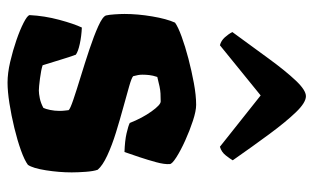

<svg xmlns="http://www.w3.org/2000/svg" viewBox="-181 -650 831 509"><g transform="rotate(90 234.5 -395.5)"><path d="M199 0Q174 0 144 -7Q114 -14 86.5 -23.5Q59 -33 40.5 -42.5Q22 -52 20 -58Q22 -98 32.5 -137Q43 -176 53 -197Q76 -196 96.5 -191.5Q117 -187 125 -181Q131 -165 138.5 -140Q146 -115 153 -93Q165 -89 188 -86Q211 -83 220 -83Q228 -83 240.5 -85.5Q253 -88 266 -95Q269 -101 271.5 -113Q274 -125 274 -138Q274 -146 273 -153.5Q272 -161 272 -162Q269 -166 244 -174.5Q219 -183 183 -194Q147 -205 111 -217Q75 -229 49.5 -240.5Q24 -252 21 -261Q19 -269 18 -284.5Q17 -300 17 -310Q17 -345 23.5 -383.5Q30 -422 40 -444Q51 -452 77 -461.5Q103 -471 135.5 -479.5Q168 -488 200.5 -494Q233 -500 258 -500Q274 -500 300 -491.5Q326 -483 352.5 -471Q379 -459 397 -447.5Q415 -436 415 -430Q416 -416 410 -394Q404 -372 396.5 -349.5Q389 -327 383 -310Q353 -311 333.5 -315.5Q314 -320 306 -324Q293 -357 275.5 -381.5Q258 -406 249 -406Q237 -406 228 -405.5Q219 -405 209.5 -403Q200 -401 184 -397Q180 -385 179 -375.5Q178 -366 178 -358Q178 -351 179 -346Q180 -341 182 -333Q186 -329 208.5 -322.5Q231 -316 264 -307Q297 -298 331 -287.5Q365 -277 392 -264.5Q419 -252 430 -239Q434 -228 435.5 -207Q437 -186 437 -170Q437 -137 431.5 -102Q426 -67 417 -54Q405 -45 378.5 -35.5Q352 -26 319 -18Q286 -10 254 -5Q222 0 199 0ZM100 -563Q88 -566 79 -576Q70 -586 65 -596Q103 -648 135.5 -692.5Q168 -737 193.5 -764Q219 -791 235 -791Q252 -791 277.5 -764.5Q303 -738 335.5 -694Q368 -650 405 -597Q401 -590 392 -578.5Q383 -567 369 -563L233 -671Z"/></g></svg>

Font: Texturina Medium 12pt Black
Style: Regular
Weight: 900
Version: Version 1.002